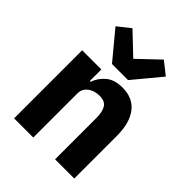

<svg xmlns="http://www.w3.org/2000/svg" viewBox="-225 -925 1047 1047"><g transform="rotate(45 298.0 -402.0)"><path d="M217 0H69V-525H217V-436H223Q237 -477 272 -507Q307 -537 369 -537Q449 -537 491 -482.5Q533 -428 533 -329V0H385V-317Q385 -367 369 -392Q353 -417 312 -417Q288 -417 266.5 -408.5Q245 -400 231 -383Q217 -366 217 -340ZM361 -587H237L105 -746L178 -804L299 -689L420 -804L493 -746Z"/></g></svg>

Font: IBM Plex Sans
Style: Bold
Weight: 700
Designer: Mike Abbink, Paul van der Laan, Pieter van Rosmalen
Foundry: Bold Monday
Version: Version 3.201